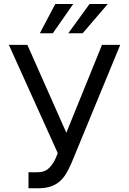

<svg xmlns="http://www.w3.org/2000/svg" viewBox="-20 -958 664 987"><path d="M25.6 -727.3H120.7L321 -275.6L504.3 -727.3H598L346.6 -117.9Q333.1 -87 318.4 -63Q303.6 -39.1 283.9 -22.9Q264.2 -6.7 237.6 1.6Q210.9 9.9 173.3 9.9H126.4V-72.4H171.9Q210.9 -72.4 232.6 -94.8Q243.3 -105.8 251.6 -117.9Q259.9 -130 265.6 -143.5L277 -170.5ZM440.3 -937.5H534.1L404.8 -786.9H331ZM184.7 -786.9 264.2 -937.5H356.5L251.4 -786.9Z"/></svg>

Font: Inter P
Style: Regular
Weight: 400
Designer: Rasmus Andersson
Foundry: rsms
Version: Version 3.018;git-588b23468